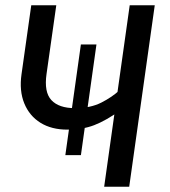

<svg xmlns="http://www.w3.org/2000/svg" viewBox="-20 -709 646 729"><path d="M287.1 -540.1H346.2L287.2 -120H228.1ZM98.7 -689.1H193.7L156.7 -428.2Q146.8 -359.3 175.1 -328.9Q203.5 -298.4 264.3 -298.4Q323.1 -298.4 364.4 -319.3Q405.7 -340.2 434.6 -367.1L436.4 -289.6Q381.6 -250.7 337.7 -233.8Q293.7 -216.8 235.8 -216.8Q175.7 -216.8 133.7 -242.8Q91.7 -268.9 72.2 -316.5Q52.7 -364.1 61.7 -427.2ZM472.5 -689.1H567.6L470.6 0H375.5Z"/></svg>

Font: Fira Sans Variable
Style: Italic
Weight: 397
Italic angle: -8°
Designer: Carrois Corporate & Edenspiekermann AG
Foundry: Carrois Corporate GbR & Edenspiekermann AG
Version: Version 4.202